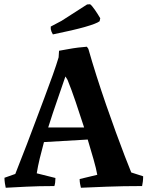

<svg xmlns="http://www.w3.org/2000/svg" viewBox="-20 -876 695 904"><path d="M7 8Q5 0 3 -13.5Q1 -27 1 -39L52 -57Q57 -71 71.5 -107Q86 -143 105.5 -194Q125 -245 146.5 -302.5Q168 -360 189.5 -417Q211 -474 228.5 -523Q246 -572 256 -606L258 -637Q276 -640 300 -644.5Q324 -649 348 -652Q372 -655 389 -656L396 -646Q413 -586 434.5 -518.5Q456 -451 479.5 -383Q503 -315 525.5 -253.5Q548 -192 567 -142.5Q586 -93 598 -64L654 -46Q654 -33 652.5 -20.5Q651 -8 649 0Q560 0 482 3Q404 6 361 8Q359 0 357 -10.5Q355 -21 355 -33L438 -53Q433 -82 420.5 -125.5Q408 -169 393 -219L187 -207Q176 -167 167 -129.5Q158 -92 153 -60L241 -38Q241 -15 236 0Q162 0 103.5 3Q45 6 7 8ZM207 -276H376Q356 -338 336 -397Q316 -456 298 -500L288 -516Q274 -474 251 -408.5Q228 -343 207 -276ZM229 -714Q221 -727 219 -739V-751L270 -778L390 -855L404 -856Q412 -851 426.5 -830Q441 -809 452 -790L449 -776Q435 -765 381 -749.5Q327 -734 229 -714Z"/></svg>

Font: Labrada SemiBold
Style: Regular
Weight: 600
Designer: Mercedes Jáuregui
Foundry: Omnibus-Type Team
Version: Version 1.000; ttfautohint (v1.8.4.7-5d5b)